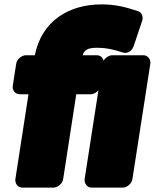

<svg xmlns="http://www.w3.org/2000/svg" viewBox="-20 -818 706 876"><path d="M422 -600C468 -600 502 -591 538 -579C567 -569 585 -593 590 -608L629 -724C634 -740 628 -761 610 -767C561 -783 512 -798 444 -798C293 -798 170 -722 139 -566H98C82 -566 58 -551 54 -528L38 -425C36 -409 47 -388 70 -388H110L50 0C48 16 59 38 82 38H224C240 38 264 23 268 0L328 -388H394C410 -388 434 -402 438 -425L454 -528C456 -544 445 -566 422 -566H357C364 -588 377 -600 422 -600ZM540 38C556 38 580 23 584 0L666 -528C668 -544 657 -566 634 -566H492C476 -566 452 -551 448 -528L366 0C364 16 375 38 398 38Z"/></svg>

Font: Asimov Print
Style: EIt
Weight: 500
Designer: Google
Version: Version 2.000980; 2014